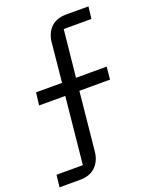

<svg xmlns="http://www.w3.org/2000/svg" viewBox="-160 -820 832 1048"><g transform="rotate(-20 256.5 -296.0)"><path d="M0 141 8 71H161L200 -317H48L57 -390H208L230 -614Q235 -669 267.5 -701Q300 -733 357 -733H486L478 -663H317L289 -390H467L460 -317H282L248 22Q243 76 210 108.5Q177 141 120 141Z"/></g></svg>

Font: IBM Plex Sans JP
Style: Regular
Weight: 400
Designer: Mike Abbink; Paul van der Laan; Pieter van Rosmalen; Wujin Sim; Yejin Wi; Jinhee Kim; Boomi Park; Yona Kim; Kichan Ma
Foundry: Sandoll Inc.
Version: Version 1.001